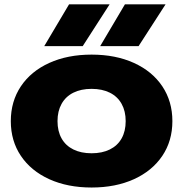

<svg xmlns="http://www.w3.org/2000/svg" viewBox="-20 -837 834 874"><path d="M29.2 -285.6Q29.2 -375.5 75.1 -444.2Q121.1 -512.8 204.4 -550.6Q287.8 -588.4 396.9 -588.4Q506.1 -588.4 589.5 -550.6Q672.8 -512.8 718.8 -444.2Q764.7 -375.5 764.7 -285.6Q764.7 -195.6 718.8 -127.4Q672.8 -59.1 589.5 -21.2Q506.1 16.6 396.9 16.6Q287.8 16.6 204.4 -21.2Q121.1 -59.1 75.1 -127.4Q29.2 -195.6 29.2 -285.6ZM552.1 -285.6Q552.1 -331 533.6 -364.2Q515.1 -397.5 480.1 -415Q445.1 -432.5 396.9 -432.5Q348.8 -432.5 313.8 -415Q278.8 -397.5 260.3 -364.2Q241.8 -331 241.8 -285.6Q241.8 -239.9 260.3 -206.9Q278.8 -174 313.8 -156.7Q348.8 -139.3 396.9 -139.3Q445.1 -139.3 480.1 -156.7Q515.1 -174 533.6 -206.9Q552.1 -239.9 552.1 -285.6ZM478.9 -817.2 356.5 -627H181.4L294.3 -817.2ZM733.6 -817.2 610.8 -627H436L548.6 -817.2Z"/></svg>

Font: Unbounded Variable
Style: Regular
Weight: 400
Designer: Luke Prowse, Jean-Baptiste Morizot, Fátima Lázaro, Florian Runge
Foundry: NaN
Version: Version 1.600;FEAKit 1.0